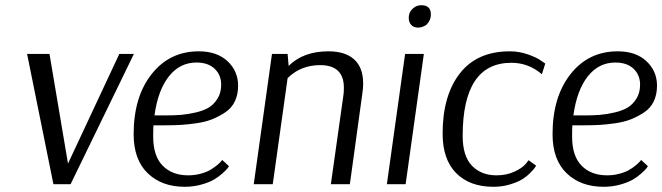

<svg xmlns="http://www.w3.org/2000/svg" viewBox="-20 -707 2542 737"><path d="M84 -500H170L241 -79L438 -500H494L251 0H185Z M859 -69Q857 -66 853 -60.5Q849 -55 834 -41.5Q819 -28 801 -17.5Q783 -7 753 1.5Q723 10 689 10Q601 10 547 -42Q493 -94 493 -192Q493 -335 562 -422.5Q631 -510 743 -510Q813 -510 853.5 -472Q894 -434 894 -378Q894 -344 881.5 -318Q869 -292 845 -276Q821 -260 795 -249.5Q769 -239 734.5 -234Q700 -229 673.5 -227.5Q647 -226 614 -226H569Q568 -212 568 -183Q568 -108 604.5 -71Q641 -34 702 -34Q727 -34 749.5 -40Q772 -46 786.5 -54.5Q801 -63 812 -72Q823 -81 828 -87L833 -93ZM734 -467Q670 -467 628 -413.5Q586 -360 573 -264H616Q648 -264 673.5 -266Q699 -268 730 -275Q761 -282 781 -294Q801 -306 815 -328.5Q829 -351 829 -382Q829 -419 804 -443Q779 -467 734 -467Z M1024 -500H1084L1088 -454Q1144 -510 1241 -510Q1305 -510 1339.5 -479Q1374 -448 1374 -386Q1374 -368 1371 -349L1323 0H1250L1298 -340Q1300 -351 1300 -370Q1300 -457 1209 -457Q1134 -457 1084 -407L1027 0H954Z M1567 -676Q1579 -687 1598 -687Q1616 -687 1626 -677Q1634 -668 1634 -651Q1634 -629 1617 -612Q1601 -601 1585 -601Q1567 -601 1558 -612Q1549 -622 1549 -638Q1549 -662 1567 -676ZM1537 0H1465L1535 -500H1607Z M2060 -422Q2009 -466 1943 -466Q1756 -466 1756 -185Q1756 -108 1791.5 -71Q1827 -34 1886 -34Q1925 -34 1955.5 -48.5Q1986 -63 1998 -78L2009 -92L2038 -71Q2036 -68 2032.5 -62.5Q2029 -57 2015 -43Q2001 -29 1984 -18.5Q1967 -8 1937.5 1Q1908 10 1874 10Q1783 10 1731 -42.5Q1679 -95 1679 -194Q1679 -340 1745 -425Q1811 -510 1937 -510Q1973 -510 2007 -498Q2041 -486 2057 -474L2073 -463Z M2467 -69Q2465 -66 2461 -60.5Q2457 -55 2442 -41.5Q2427 -28 2409 -17.5Q2391 -7 2361 1.5Q2331 10 2297 10Q2209 10 2155 -42Q2101 -94 2101 -192Q2101 -335 2170 -422.5Q2239 -510 2351 -510Q2421 -510 2461.5 -472Q2502 -434 2502 -378Q2502 -344 2489.5 -318Q2477 -292 2453 -276Q2429 -260 2403 -249.5Q2377 -239 2342.5 -234Q2308 -229 2281.5 -227.5Q2255 -226 2222 -226H2177Q2176 -212 2176 -183Q2176 -108 2212.5 -71Q2249 -34 2310 -34Q2335 -34 2357.5 -40Q2380 -46 2394.5 -54.5Q2409 -63 2420 -72Q2431 -81 2436 -87L2441 -93ZM2342 -467Q2278 -467 2236 -413.5Q2194 -360 2181 -264H2224Q2256 -264 2281.5 -266Q2307 -268 2338 -275Q2369 -282 2389 -294Q2409 -306 2423 -328.5Q2437 -351 2437 -382Q2437 -419 2412 -443Q2387 -467 2342 -467Z"/></svg>

Font: Arsenal
Style: Italic
Weight: 400
Italic angle: -9.10001°
Designer: Andrij Shevchenko
Foundry: Stairsfor
Version: Version 2.001;PS 002.001;hotconv 1.0.88;makeotf.lib2.5.64775